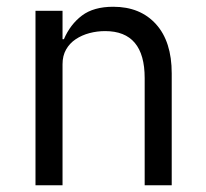

<svg xmlns="http://www.w3.org/2000/svg" viewBox="-20 -548 608 568"><path d="M85 0V-516H165V-432H169Q188 -476 222.5 -502Q257 -528 315 -528Q395 -528 441.5 -476.5Q488 -425 488 -331V0H408V-317Q408 -456 291 -456Q267 -456 244.5 -450Q222 -444 204 -432Q186 -420 175.5 -401.5Q165 -383 165 -358V0Z"/></svg>

Font: IBM Plex Sans Devanagari
Style: Regular
Weight: 400
Designer: Mike Abbink, Paul van der Laan, Pieter van Rosmalen, Erin McLaughlin
Foundry: Bold Monday
Version: Version 1.1